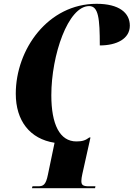

<svg xmlns="http://www.w3.org/2000/svg" viewBox="-20 -750 703 1010"><path d="M148 240H480L482 230H448C415 230 408 222 408 202C408 191 410 181 413 166L456 -27H450C430 -12 414 -6 382 -6C294 -6 250 -96 250 -249C250 -460 338 -718 449 -718C498 -718 505 -653 505 -511C594 -511 663 -546 663 -615C663 -683 606 -730 488 -730C233 -730 63 -491 63 -257C63 -115 137 -19 267 1L232 169C221 224 207 230 179 230H151Z"/></svg>

Font: Noto Serif Display Condensed Black
Style: Italic
Weight: 900
Width: 3
Italic angle: -12°
Designer: Monotype Design Team
Foundry: Monotype Imaging Inc.
Version: Version 2.009